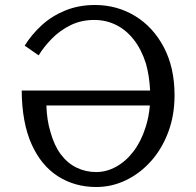

<svg xmlns="http://www.w3.org/2000/svg" viewBox="-20 -740 787 770"><path d="M361 -720Q449 -720 521.5 -676Q594 -632 637 -550.5Q680 -469 680 -358Q680 -277 654.5 -209.5Q629 -142 585 -93Q541 -44 484.5 -17Q428 10 366 10Q280 10 212.5 -33Q145 -76 106.5 -162Q68 -248 67 -377H582Q579 -437 565 -486Q547 -542 516.5 -581Q486 -620 445.5 -640Q405 -660 358 -660Q305 -660 262 -638.5Q219 -617 187 -584Q155 -551 135 -518L79 -557Q107 -602 147.5 -639Q188 -676 242 -698Q296 -720 361 -720ZM581 -317H166Q168 -258 182 -212Q197 -157 223.5 -121.5Q250 -86 286.5 -68Q323 -50 366 -50Q407 -50 446 -71.5Q485 -93 515.5 -133Q546 -173 564 -230Q577 -270 581 -317Z"/></svg>

Font: Roboto Serif 20pt
Style: Regular
Weight: 400
Designer: Greg Gazdowicz
Foundry: Commercial Type
Version: Version 1.008